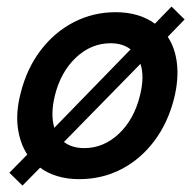

<svg xmlns="http://www.w3.org/2000/svg" viewBox="-20 -548 607 598"><path d="M50 30 9.2 -10 65 -66.7Q41.7 -102.5 35.4 -151.2Q29.2 -200 44.2 -257.5Q63.3 -334.2 106.3 -390.8Q149.2 -447.5 209.6 -478.8Q270 -510 340 -510Q413.3 -510 462.5 -474.2L514.2 -527.5L555 -487.5L502.5 -433.3Q525.8 -398.3 531.2 -349.6Q536.7 -300.8 522.5 -242.5Q503.3 -165.8 460.8 -109.2Q418.3 -52.5 358.3 -21.2Q298.3 10 226.7 10Q190 10 159.2 0.8Q128.3 -8.3 105 -25.8ZM149.2 -150 386.7 -394.2Q362.5 -413.3 324.2 -413.3Q264.2 -413.3 216.7 -368.8Q169.2 -324.2 150.8 -250Q136.7 -191.7 149.2 -150ZM242.5 -86.7Q302.5 -86.7 350 -131.2Q397.5 -175.8 415.8 -250Q430.8 -309.2 417.5 -349.2L179.2 -105.8Q204.2 -86.7 242.5 -86.7Z"/></svg>

Font: Funnel Sans Medium
Style: Italic
Weight: 500
Italic angle: -14.036°
Version: Version 1.000; Beta; Release 5; Build 24; ttfautohint (v1.8.